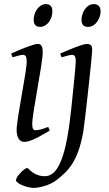

<svg xmlns="http://www.w3.org/2000/svg" viewBox="-20 -671 531 935"><path d="M204 -651C170 -651 144 -613 144 -574C144 -548 159 -540 175 -540C208 -540 235 -575 235 -616C235 -638 225 -651 204 -651ZM164 -457C146 -457 92 -435 75 -428L34 -410L41 -392C46 -393 80 -404 90 -404C104 -404 110 -398 110 -371C110 -319 61 -95 61 -37C61 -3 75 20 97 20C122 20 154 6 222 -35L215 -53C179 -39 165 -37 152 -37C143 -37 137 -43 137 -66C137 -123 188 -359 188 -416C188 -450 178 -457 164 -457ZM437 -651C400 -651 377 -609 377 -574C377 -551 388 -540 409 -540C446 -540 470 -583 470 -616C470 -632 463 -651 437 -651ZM402 -457C378 -457 278 -412 273 -410L280 -392C286 -393 319 -404 329 -404C343 -404 349 -398 349 -371C349 -362 344 -301 335 -219C316 -25 293 187 199 187H198C142 187 120 147 112 147C100 147 58 188 58 207C58 222 111 244 144 244C166 244 219 234 254 207C307 165 359 123 386 -32C395 -91 429 -406 429 -425C429 -447 424 -457 402 -457Z"/></svg>

Font: Temporarium
Style: Italic
Weight: 400
Italic angle: -7°
Version: Version 1.1